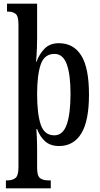

<svg xmlns="http://www.w3.org/2000/svg" viewBox="-20 -780 542 1040"><path d="M12 240V197H20Q48 197 64 184Q80 171 80 125V-647Q80 -693 64.5 -705Q49 -717 25 -717H18V-760H181V-571Q181 -549 180 -521.5Q179 -494 177.5 -471.5Q176 -449 175 -445H177Q195 -491 223.5 -518.5Q252 -546 299 -546Q378 -546 420 -479.5Q462 -413 462 -268Q462 -124 420 -56.5Q378 11 300 11Q254 11 225.5 -13.5Q197 -38 181 -81H177Q178 -72 179.5 -38Q181 -4 181 37V129Q181 173 197 185Q213 197 241 197H255V240ZM274 -47Q321 -47 341.5 -105.5Q362 -164 362 -272Q362 -377 341.5 -432.5Q321 -488 275 -488Q220 -488 200.5 -430.5Q181 -373 181 -271Q181 -164 200.5 -105.5Q220 -47 274 -47Z"/></svg>

Font: Noto Serif Myanmar ExtraCondensed Medium
Style: Regular
Weight: 500
Width: 2
Designer: Ben Mitchell and the Monotype Design Team
Foundry: Monotype Imaging Inc.
Version: Version 2.106; ttfautohint (v1.8.4.7-5d5b)